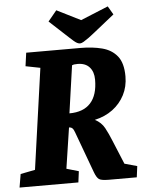

<svg xmlns="http://www.w3.org/2000/svg" viewBox="-71 -885 691 930"><g transform="rotate(-5 274.5 -420.0)"><path d="M-14 0 -3 -65 68 -79 137 -569 66 -583 75 -648H339Q397 -648 443.5 -636Q490 -624 517 -590.5Q544 -557 544 -492Q544 -442 523 -401.5Q502 -361 465 -333.5Q428 -306 378 -295Q409 -279 424.5 -250.5Q440 -222 454 -187L502 -71L563 -54L556 0H420Q384 0 372.5 -8Q361 -16 351 -43L277 -244Q272 -258 266 -263.5Q260 -269 250 -269L220 -71L279 -54L272 0ZM258 -337Q326 -337 361 -375.5Q396 -414 396 -489Q396 -527 376 -549.5Q356 -572 318 -572Q306 -572 300.5 -571Q295 -570 291 -568ZM339 -670Q332 -670 324.5 -674Q317 -678 308.5 -685.5Q300 -693 289 -703L196 -789L238 -840L354 -782L488 -837L512 -796L413 -717Q397 -704 382.5 -693.5Q368 -683 357 -676.5Q346 -670 339 -670Z"/></g></svg>

Font: Faustina Light ExtraBold
Style: Italic
Weight: 800
Italic angle: -8°
Version: Version 1.200